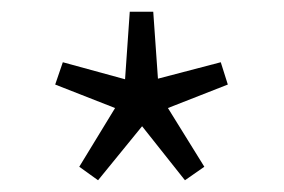

<svg xmlns="http://www.w3.org/2000/svg" viewBox="-20 -809 483 327"><path d="M147 -502 222 -594 295 -502 328 -525 266 -625 368 -665 356 -703 249 -675 241 -789H201L193 -674L87 -703L74 -665L176 -625L115 -525Z"/></svg>

Font: Noto Sans KR Light
Style: Regular
Weight: 300
Designer: Ryoko NISHIZUKA 西塚涼子 (kana, bopomofo & ideographs); Paul D. Hunt (Latin, Greek & Cyrillic); Sandoll Communications 산돌커뮤니
Foundry: Adobe
Version: Version 2.004;hotconv 1.0.118;makeotfexe 2.5.65603